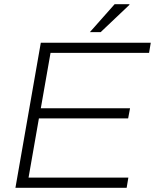

<svg xmlns="http://www.w3.org/2000/svg" viewBox="-20 -888 733 908"><path d="M53 0 173 -686H693L685 -638H219L173 -376H595L586 -328H164L115 -48H587L579 0ZM405 -736 522 -868H592V-865L456 -736Z"/></svg>

Font: Archivo SemiBold Thin
Style: Italic
Weight: 250
Italic angle: -10°
Version: Version 2.001